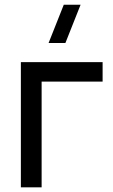

<svg xmlns="http://www.w3.org/2000/svg" viewBox="-20 -808 488 828"><path d="M262 -622.5H189.5L255 -787.5H327.5ZM70 0V-540H422.5V-456H159.5V0Z"/></svg>

Font: Vela Sans Med
Style: Regular
Weight: 500
Designer: Principal design: Mikhail Sharanda - project Manrope.
Design modification: Ravid Balaliev
Foundry: Mikhail Sharanda
Version: Version 1.001